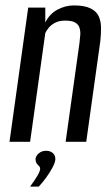

<svg xmlns="http://www.w3.org/2000/svg" viewBox="-20 -523 414 708"><path d="M15 0 84 -495H147V-440Q163 -472 192 -487.5Q221 -503 253 -503Q291 -503 313 -492.5Q335 -482 343.5 -464Q352 -446 352.5 -422.5Q353 -399 350 -372L298 0H222L273 -364Q275 -379 276 -394Q277 -409 273 -421Q269 -433 257 -440Q245 -447 220 -447Q198 -447 183 -439Q168 -431 159.5 -420.5Q151 -410 147 -401L91 0ZM91 165Q108 142 118 125Q128 108 128 99Q128 93 123.5 89Q119 85 115 79Q111 73 111 63Q112 52 123 42.5Q134 33 150 33Q166 33 175.5 42Q185 51 184 66Q183 77 173.5 95Q164 113 150.5 131.5Q137 150 123 165Z"/></svg>

Font: Alumni Sans Thin Medium
Style: Italic
Weight: 500
Italic angle: -8°
Version: Version 1.016